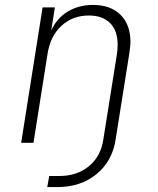

<svg xmlns="http://www.w3.org/2000/svg" viewBox="-20 -580 640 780"><path d="M510 -409Q510 -397 506 -367L450 -15Q437 74 372.5 127Q308 180 213 180H172L180 135H221Q293 135 341.5 95Q390 55 400 -15L455 -360Q458 -380 458 -398Q458 -455 427.5 -486Q397 -517 341 -517Q275 -517 229.5 -475Q184 -433 173 -360L116 0H66L153 -550H203L188 -456Q210 -505 254.5 -532.5Q299 -560 358 -560Q429 -560 469.5 -520Q510 -480 510 -409Z"/></svg>

Font: JetBrains Mono Extra Light
Style: Italic
Weight: 200
Italic angle: -9°
Monospace: yes
Designer: Philipp Nurullin, Konstantin Bulenkov
Foundry: JetBrains
Version: 2.002